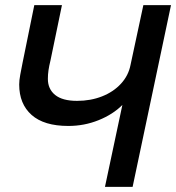

<svg xmlns="http://www.w3.org/2000/svg" viewBox="-20 -730 688 750"><path d="M390 0 458 -320Q421 -283 365 -260.5Q309 -238 247 -238Q152 -238 103.5 -281Q55 -324 55 -400Q55 -416 59 -437.5Q63 -459 68 -484L114 -710H222L177 -493Q172 -473 169.5 -456Q167 -439 167 -422Q167 -382 195.5 -359Q224 -336 281 -336Q334 -336 378.5 -353.5Q423 -371 452.5 -403Q482 -435 490 -477L540 -710H648L498 0Z"/></svg>

Font: Geist Medium
Style: Italic
Weight: 500
Italic angle: -12°
Designer: Basement.studio, Andrés Briganti, Mateo Zaragoza
Foundry: Basement.studio, Vercel, Andrés Briganti, Guido Ferreyra, Mateo Zaragoza
Version: Version 1.500; ttfautohint (v1.8.4.7-5d5b)